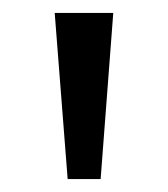

<svg xmlns="http://www.w3.org/2000/svg" viewBox="-20 -734 261 298"><path d="M155.8 -713.9 136.2 -456.1H85L64.9 -713.9Z"/></svg>

Font: Samim FD
Style: FD
Weight: 400
Foundry: DejaVu fonts team - Redesigned by Saber Rastikerdar
Version: Version 4.00 December 17, 2020